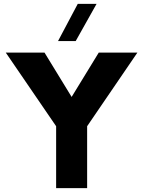

<svg xmlns="http://www.w3.org/2000/svg" viewBox="-20 -972 740 992"><path d="M689.9 -700.2 430.2 -319.8V0H270V-319.8L9.8 -700.2H210L350.1 -471.2L490.2 -700.2ZM279.8 -759.8 381.8 -952.1H479L371.1 -759.8Z"/></svg>

Font: Gully
Style: Bold
Weight: 700
Designer: jaikishan Patel
Foundry: MagicType
Version: Version 1.000;Glyphs 3.2 (3242)